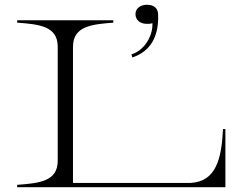

<svg xmlns="http://www.w3.org/2000/svg" viewBox="-20 -785 1039 805"><path d="M915 -244C909 -119 886 -24 779 -18H286V-589C286 -676 366 -683 455 -690V-700H52V-690C144 -683 222 -676 222 -589V-111C222 -24 144 -17 52 -10V0H925V-244ZM531 -557 535 -544C612 -570 646 -633 643 -723C643 -752 624 -765 596 -765C569 -765 548 -750 548 -726C548 -700 569 -685 596 -685C604 -685 611 -685 619 -688C622 -637 587 -574 531 -557Z"/></svg>

Font: Sprat Extended Light
Style: Regular
Weight: 300
Width: 9
Designer: Ethan Nakache
Foundry: Collletttivo
Version: Version 2.000;Glyphs 3.2 (3217)